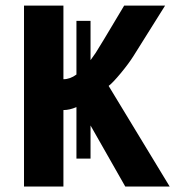

<svg xmlns="http://www.w3.org/2000/svg" viewBox="-20 -679 640 699"><path d="M67.4 -658.7H210.9V-390.6Q235.4 -390.6 258.3 -407.7V-603H309.6V-460Q318.8 -472.7 328.4 -486.6Q337.9 -500.5 432.1 -658.7H581.1L466.3 -475.6Q449.2 -448.2 419.7 -412.6Q390.1 -377 375.5 -366.2L597.7 0H436L309.6 -222.2V-101.6H258.3V-289.1Q233.4 -278.3 210.9 -278.3V0H67.4Z"/></svg>

Font: Liberation Mono
Style: Bold
Weight: 700
Monospace: yes
Designer: Steve Matteson
Foundry: Ascender Corporation
Version: Version 2.1.5